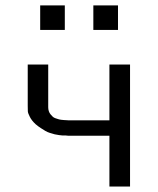

<svg xmlns="http://www.w3.org/2000/svg" viewBox="-20 -680 577 700"><path d="M81.1 -294.9V-444.8H155.8V-289.1Q155.8 -281.2 158 -274.7Q160.2 -268.1 164.1 -263.4Q168 -258.8 171.9 -254.9Q175.8 -251 181.9 -249Q188 -247.1 192.4 -245.6Q196.8 -244.1 203.9 -243.2Q210.9 -242.2 214.4 -242.2Q217.8 -242.2 223.9 -241.7Q230 -241.2 231 -241.2H378.9V-444.8H454.1V0H378.9V-185.1H229L220.2 -186Q212.4 -186 208.7 -186Q205.1 -186 195.1 -187.5Q185.1 -189 179 -190.4Q172.9 -191.9 162.8 -195.1Q152.8 -198.2 145.5 -202.6Q138.2 -207 128.7 -213.1Q119.1 -219.2 109.9 -227.1Q95.7 -240.2 88.9 -253.7Q82 -267.1 81.5 -273.9Q81.1 -280.8 81.1 -294.9ZM126.5 -570.8V-660.2H216.3V-570.8ZM320.3 -570.8V-660.2H410.2V-570.8Z"/></svg>

Font: CMU Sans Serif
Style: Medium
Weight: 500
Version: Version 0.7.0